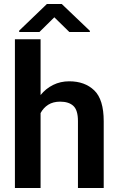

<svg xmlns="http://www.w3.org/2000/svg" viewBox="-20 -948 598 968"><path d="M184.6 -750V-468.8Q210.9 -501.5 247.8 -519.8Q284.7 -538.1 329.1 -538.1Q407.7 -538.1 455.3 -492.2Q502.9 -446.3 502.9 -336.9V0H373V-337.9Q373 -392.6 349.9 -414.1Q326.7 -435.5 283.2 -435.5Q247.6 -435.5 223.1 -419.9Q198.7 -404.3 184.6 -377.9V0H55.2V-750ZM291.5 -927.7 433.1 -792.5V-786.6H329.6L253.9 -860.8L178.7 -786.6H76.7V-793.5L216.3 -927.7Z"/></svg>

Font: Vazirmatn UI FD SemiBold
Style: Regular
Weight: 600
Designer: Saber Rastikerdar
Foundry: Saber Rastikerdar
Version: Version 33.003